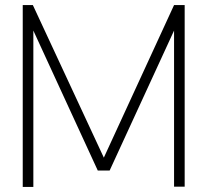

<svg xmlns="http://www.w3.org/2000/svg" viewBox="-20 -740 821 760"><path d="M112 0V-619L367 -65H414L669 -619V-1H711V-720H669L391 -116L110 -720H70V0Z"/></svg>

Font: Vela Sans ExtLt
Style: Regular
Weight: 200
Designer: Principal design: Mikhail Sharanda - project Manrope.
Design modification: Ravid Balaliev
Foundry: Mikhail Sharanda
Version: Version 1.001